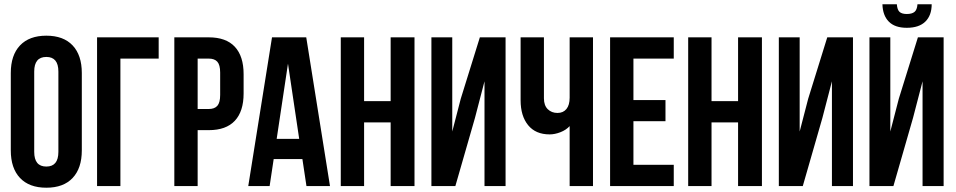

<svg xmlns="http://www.w3.org/2000/svg" viewBox="-20 -876 4502 904"><path d="M141.1 -539.1V-161.1Q141.1 -91.8 198.2 -91.8Q254.9 -91.8 254.9 -161.1V-539.1Q254.9 -607.9 198.2 -607.9Q141.1 -607.9 141.1 -539.1ZM30.8 -168V-532.2Q30.8 -616.2 74.2 -662.1Q117.7 -708 198.2 -708Q278.8 -708 322 -662.1Q365.2 -616.2 365.2 -532.2V-168Q365.2 -84 322 -38.1Q278.8 7.8 198.2 7.8Q117.7 7.8 74.2 -38.1Q30.8 -84 30.8 -168Z M546.9 0H437V-700.2H727.1V-600.1H546.9Z M962.9 -700.2Q1044.4 -700.2 1085.7 -655.8Q1127 -611.3 1127 -526.9V-436Q1127 -351.6 1085.7 -307.4Q1044.4 -263.2 962.9 -263.2H910.6V0H800.8V-700.2ZM962.9 -600.1H910.6V-362.8H962.9Q990.2 -362.8 1003.4 -377.9Q1016.6 -393.1 1016.6 -429.2V-534.2Q1016.6 -570.3 1003.4 -585.2Q990.2 -600.1 962.9 -600.1Z M1421.9 -700.2 1533.7 0H1422.9L1403.8 -127H1268.6L1249.5 0H1148.9L1260.7 -700.2ZM1335.9 -576.2 1282.7 -222.2H1388.7Z M1694.3 -299.8V0H1584.5V-700.2H1694.3V-399.9H1819.3V-700.2H1931.6V0H1819.3V-299.8Z M2216.3 -320.8 2124 0H2011.2V-700.2H2109.4V-256.8L2149.4 -411.1L2239.3 -700.2H2360.4V0H2261.2V-493.2Z M2662.1 -700.2H2772V0H2662.1V-282.2Q2645 -263.7 2618.4 -253.4Q2591.8 -243.2 2567.9 -243.2Q2502 -243.2 2466.6 -286.6Q2431.2 -330.1 2431.2 -403.8V-700.2H2541V-413.1Q2541 -379.4 2559.1 -361.8Q2577.1 -344.2 2605 -344.2Q2631.8 -344.2 2647 -362.8Q2662.1 -381.3 2662.1 -416Z M2962.4 -600.1V-404.8H3113.3V-305.2H2962.4V-100.1H3152.3V0H2852.5V-700.2H3152.3V-600.1Z M3330.1 -299.8V0H3220.2V-700.2H3330.1V-399.9H3455.1V-700.2H3567.4V0H3455.1V-299.8Z M3852.1 -320.8 3759.8 0H3647V-700.2H3745.1V-256.8L3785.2 -411.1L3875 -700.2H3996.1V0H3897V-493.2Z M4186.5 0 4278.8 -320.8 4323.7 -493.2V0H4422.9V-700.2H4301.8L4211.9 -411.1L4171.9 -256.8V-700.2H4073.7V0ZM4299.8 -856H4366.7Q4366.7 -803.7 4336.9 -774.4Q4307.1 -745.1 4249.5 -745.1Q4193.4 -745.1 4164.8 -774.2Q4136.2 -803.2 4134.8 -856H4202.6Q4204.6 -829.6 4215.6 -819.8Q4226.6 -810.1 4249.5 -810.1Q4273.4 -810.1 4285.6 -819.8Q4297.9 -829.6 4299.8 -856Z"/></svg>

Font: Bebas Neue Bold
Style: Regular
Weight: 700
Designer: Ryoichi Tsunekawa
Foundry: Ryoichi Tsunekawa
Version: Version 1.300